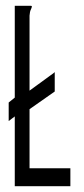

<svg xmlns="http://www.w3.org/2000/svg" viewBox="-20 -643 290 663"><path d="M31 0V-241L10 -225V-289L31 -306V-623H86Q90 -623 90 -621Q90 -617 86.5 -610Q83 -603 82 -589V-330L156 -384Q165 -390 169 -394V-327L82 -266V-62H223V0Z"/></svg>

Font: Inconsolata UltraCondensed
Style: Regular
Weight: 400
Width: 1
Monospace: yes
Designer: Raph Levien, Cyreal, Brenton Simpson
Foundry: Raph Levien, Cyreal, Google
Version: Version 3.001; ttfautohint (v1.8.2.53-6de2)